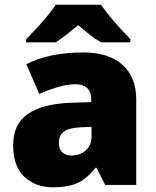

<svg xmlns="http://www.w3.org/2000/svg" viewBox="-20 -786 663 816"><path d="M336 -563Q441 -563 500 -511Q559 -459 559 -363V0H427L390 -73H386Q363 -44 338.5 -25.5Q314 -7 282 1.5Q250 10 204 10Q132 10 84 -34Q36 -78 36 -169Q36 -258 97.5 -301Q159 -344 276 -349L368 -352V-360Q368 -397 350 -412.5Q332 -428 301 -428Q268 -428 228 -416.5Q188 -405 147 -387L92 -513Q140 -538 200.5 -550.5Q261 -563 336 -563ZM325 -245Q273 -243 251.5 -226.5Q230 -210 230 -180Q230 -152 245 -138.5Q260 -125 285 -125Q320 -125 344.5 -147Q369 -169 369 -204V-247ZM409 -766Q425 -743 447.5 -715.5Q470 -688 493.5 -662.5Q517 -637 534 -620V-606H410Q384 -621 361 -639Q338 -657 312 -679Q286 -657 264.5 -640Q243 -623 217 -606H91V-620Q110 -638 133.5 -663.5Q157 -689 179.5 -716Q202 -743 217 -766Z"/></svg>

Font: Noto Sans Telugu Black
Style: Regular
Weight: 900
Designer: Jelle Bosma - Monotype Design Team
Foundry: Monotype Imaging Inc.
Version: Version 2.005; ttfautohint (v1.8.4.7-5d5b)